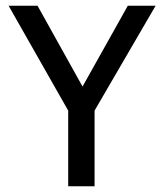

<svg xmlns="http://www.w3.org/2000/svg" viewBox="-20 -650 563 670"><path d="M111 -630 268 -348 426 -630H523L310 -264V0H218V-264L10 -630Z"/></svg>

Font: Mukta Malar
Style: Regular
Weight: 400
Designer: Aadarsh Rajan, Girish Dalvi, Yashodeep Gholap
Foundry: Ek Type
Version: Version 2.538;PS 1.000;hotconv 16.6.51;makeotf.lib2.5.65220;